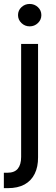

<svg xmlns="http://www.w3.org/2000/svg" viewBox="-35 -768 291 992"><path d="M74.2 -541H161.6V44.4Q162.1 93.8 144.3 129.9Q126.5 166 91.8 185.1Q57.1 204.1 5.4 204.1H-15.1V124.5H2.9Q40 124.5 57.1 103.5Q74.2 82.5 74.2 42.5ZM118.2 -631.8Q93.8 -631.8 75.9 -648.9Q58.1 -666 58.1 -689.9Q58.1 -714.4 75.9 -731Q93.8 -747.6 118.2 -747.6Q143.1 -747.6 160.9 -731Q178.7 -714.4 178.7 -689.9Q178.7 -666 160.9 -648.9Q143.1 -631.8 118.2 -631.8Z"/></svg>

Font: Inter 17pt
Style: Regular
Weight: 400
Version: Version 4.001;git-66647c0bb